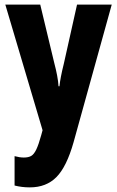

<svg xmlns="http://www.w3.org/2000/svg" viewBox="-20 -570 506 830"><path d="M3 -550H154L215 -296Q222 -270 227 -243.5Q232 -217 233 -197H237Q239 -216 243.5 -239.5Q248 -263 256 -295L313 -550H463L298 45Q268 151 224 195.5Q180 240 109 240Q91 240 75 238Q59 236 43 232V105Q65 111 83 111Q103 111 115 104Q127 97 137 76Q147 55 158 15L164 -7Z"/></svg>

Font: Noto Sans Ethiopic ExtraCondensed ExtraBold
Style: Regular
Weight: 800
Width: 2
Designer: Monotype Design Team
Foundry: Monotype Imaging Inc.
Version: Version 2.102; ttfautohint (v1.8.4.7-5d5b)